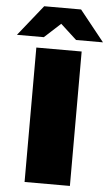

<svg xmlns="http://www.w3.org/2000/svg" viewBox="-110 -956 570 996"><g transform="rotate(5 175.0 -458.5)"><path d="M57 -700H293V0H57ZM259 -757 175 -834 91 -757H-49L79 -917H271L399 -757Z"/></g></svg>

Font: CMG Sans Black
Style: Regular
Weight: 900
Designer: Julieta Ulanovsky
Foundry: Julieta Ulanovsky
Version: Version 7.200